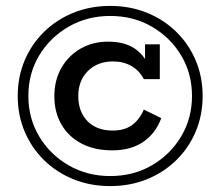

<svg xmlns="http://www.w3.org/2000/svg" viewBox="-20 -618 746 650"><path d="M353 12Q286 12 229 -11Q172 -34 129.5 -75.5Q87 -117 63.5 -172.5Q40 -228 40 -293Q40 -358 63.5 -413.5Q87 -469 129.5 -510.5Q172 -552 229 -575Q286 -598 353 -598Q420 -598 477 -575Q534 -552 576.5 -510.5Q619 -469 642.5 -413.5Q666 -358 666 -293Q666 -228 642.5 -172.5Q619 -117 576.5 -75.5Q534 -34 477 -11Q420 12 353 12ZM353 -22Q432 -22 494.5 -58.5Q557 -95 593.5 -156.5Q630 -218 630 -293Q630 -369 593.5 -430Q557 -491 494.5 -527.5Q432 -564 353 -564Q275 -564 212 -527.5Q149 -491 112.5 -430Q76 -369 76 -293Q76 -218 112.5 -156.5Q149 -95 212 -58.5Q275 -22 353 -22ZM360 -109Q300 -109 256 -132Q212 -155 188 -196.5Q164 -238 164 -292Q164 -347 188 -388.5Q212 -430 253 -453.5Q294 -477 346 -477Q401 -477 435.5 -454Q470 -431 487 -387L471 -399V-468H521V-350H467Q452 -379 425 -394.5Q398 -410 363 -410Q310 -410 277.5 -377.5Q245 -345 245 -293Q245 -240 276 -208Q307 -176 362 -176Q400 -176 425.5 -193.5Q451 -211 467 -247L526 -218Q506 -165 464 -137Q422 -109 360 -109Z"/></svg>

Font: Rokkitt SemiBold
Style: Regular
Weight: 600
Designer: Vernon Adams
Foundry: Vernon Adams
Version: Version 3.103